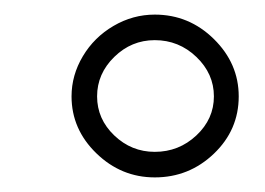

<svg xmlns="http://www.w3.org/2000/svg" viewBox="-20 -823 363 263"><path d="M307 -691Q307 -645 273 -612.5Q239 -580 192 -580Q146 -580 112 -613Q78 -646 78 -691Q78 -720 93.5 -746Q109 -772 135.5 -787.5Q162 -803 192 -803Q239 -803 273 -769.5Q307 -736 307 -691ZM113 -691Q113 -660 136.5 -637.5Q160 -615 192 -615Q225 -615 249 -637.5Q273 -660 273 -691Q273 -722 249 -745Q225 -768 192 -768Q160 -768 136.5 -745Q113 -722 113 -691Z"/></svg>

Font: TypoPRO Montserrat Alternates
Style: Regular
Weight: 300
Designer: Julieta Ulanovsky
Foundry: Julieta Ulanovsky
Version: Version 6.001